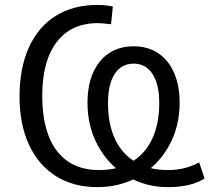

<svg xmlns="http://www.w3.org/2000/svg" viewBox="-20 -748 848 777"><path d="M59.1 -356.8Q59.1 -472.2 96.8 -555.8Q134.5 -639.4 205.4 -683.7Q276.2 -728 374 -728Q391.7 -728 409.5 -726.1Q427.2 -724.1 436.6 -721.2L429.4 -649.8Q390.1 -654.5 376.2 -654.5Q268.1 -654.5 209.5 -577.8Q150.9 -501 150.9 -360Q150.9 -215.1 210.1 -137.5Q269.4 -59.8 381 -59.8Q457.3 -59.8 512 -92.2Q566.8 -124.6 595.6 -185.5Q624.5 -246.5 624.5 -330.1Q624.5 -406.4 597.4 -448.4Q570.3 -490.5 521 -490.5Q471.1 -490.5 444.1 -448.7Q417.1 -407 417.1 -330.1Q417.1 -245.7 445.6 -185Q474.1 -124.3 528.9 -92Q583.6 -59.8 660.3 -59.8Q729.1 -59.8 785.9 -90.9L807.9 -25.8Q753.1 9.3 659.9 9.3Q568.5 9.3 494 -35.2Q419.6 -79.7 376.8 -157.7Q334.1 -235.6 334.1 -331.5Q334.1 -402.3 356.7 -453.8Q379.3 -505.2 421.6 -533Q463.9 -560.7 521 -560.7Q578.1 -560.7 619.9 -533Q661.7 -505.2 684.3 -453.8Q706.9 -402.3 706.9 -331.5Q706.9 -235.1 663.5 -157.2Q620 -79.3 544 -35Q468 9.3 373.5 9.3Q277.2 9.3 206.3 -35.3Q135.4 -80 97.2 -162.6Q59.1 -245.2 59.1 -356.8Z"/></svg>

Font: Min Sans VF VF
Style: Regular
Weight: 400
Designer: Jinseong-Kim, NotoSansCJK, Nunito
Foundry: Jinseong-Kim
Version: Version 1.420;Glyphs 3.1.2 (3151)